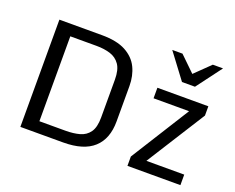

<svg xmlns="http://www.w3.org/2000/svg" viewBox="-121 -979 1452 1188"><g transform="rotate(20 605.5 -384.5)"><path d="M106.4 0V-706.1H386.7Q484.9 -706.1 543.5 -674.6Q602.1 -643.1 628.2 -589.4Q654.3 -535.6 654.3 -468.3V-235.4Q654.3 -120.6 588.1 -60.3Q522 0 387.7 0ZM205.1 -73.2H377.9Q428.7 -73.2 469 -84.2Q509.3 -95.2 532.7 -127.9Q556.2 -160.6 556.2 -225.6V-474.1Q556.2 -539.6 532.5 -573.5Q508.8 -607.4 468.5 -619.9Q428.2 -632.3 377.9 -632.3H205.1ZM811.5 -61.5 1054.2 -448.2H820.3V-517.6H1155.8V-456.5L911.1 -69.3H1160.2V0H811.5ZM951.2 -603 826.7 -769H894L994.1 -671.9L1093.8 -769H1161.1L1036.6 -603Z"/></g></svg>

Font: Monda
Style: Regular
Weight: 400
Designer: Vernon Adams
Foundry: Vernon Adams
Version: Version 2.100; ttfautohint (v1.8.3)